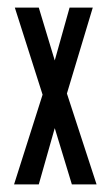

<svg xmlns="http://www.w3.org/2000/svg" viewBox="-20 -485 290 505"><path d="M17 0 92 -236 19 -465H82L124 -326L163 -465H224L156 -239L234 0H169L124 -148L82 0Z"/></svg>

Font: Inconsolata UltraCondensed Bold
Style: Regular
Weight: 700
Width: 1
Monospace: yes
Designer: Raph Levien, Cyreal, Brenton Simpson
Foundry: Raph Levien, Cyreal, Google
Version: Version 3.001; ttfautohint (v1.8.2.53-6de2)